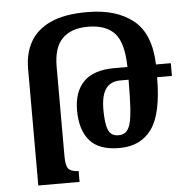

<svg xmlns="http://www.w3.org/2000/svg" viewBox="-52 -775 802 825"><g transform="rotate(-5 349.0 -362.0)"><path d="M258 0H80V-504Q80 -570 108 -619.5Q136 -669 196 -696.5Q256 -724 354 -724Q479 -724 552 -665.5Q625 -607 629 -474H693V-419H629Q629 -263 581.5 -196.5Q534 -130 442 -130Q354 -130 314 -176Q274 -222 274 -307Q274 -387 317 -430.5Q360 -474 450 -474H506Q504 -580 466 -620.5Q428 -661 351 -661Q279 -661 241 -622.5Q203 -584 203 -502V-115Q203 -70 217 -58.5Q231 -47 258 -47ZM470 -419Q429 -419 408 -390.5Q387 -362 387 -300Q387 -240 398.5 -212.5Q410 -185 442 -185Q460 -185 472.5 -194Q485 -203 492.5 -227Q500 -251 503 -297.5Q506 -344 506 -419Z"/></g></svg>

Font: Noto Serif Armenian ExtraCondensed
Style: Bold
Weight: 700
Width: 2
Designer: Monotype Design Team
Foundry: Monotype Imaging Inc.
Version: Version 2.008; ttfautohint (v1.8.4.7-5d5b)